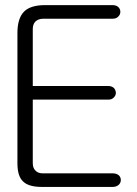

<svg xmlns="http://www.w3.org/2000/svg" viewBox="-20 -738 540 758"><path d="M424.8 -717.8H158.2Q100.6 -717.8 75.2 -692.4Q48.8 -666 48.8 -607.4V-93.8Q48.8 -43 70.3 -22.5Q91.8 0 145.5 0H424.8Q439.5 0 449.2 -8.8Q457 -16.6 457 -27.3Q457 -38.1 449.2 -45.9Q439.5 -53.7 424.8 -53.7H148.4Q129.9 -53.7 120.1 -64.5Q109.4 -74.2 109.4 -94.7V-344.7H408.2Q421.9 -344.7 429.7 -353.5Q437.5 -361.3 437.5 -372.1Q436.5 -382.8 429.7 -390.6Q420.9 -398.4 408.2 -398.4H109.4V-623Q109.4 -641.6 119.1 -652.3Q130.9 -664.1 151.4 -664.1H424.8Q439.5 -664.1 447.3 -672.9Q455.1 -680.7 455.1 -691.4Q455.1 -702.1 447.3 -710Q438.5 -717.8 424.8 -717.8Z"/></svg>

Font: GulimChe
Style: Regular
Weight: 400
Monospace: yes
Version: Version 2.21